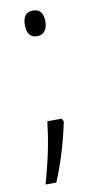

<svg xmlns="http://www.w3.org/2000/svg" viewBox="-79 -572 362 737"><g transform="rotate(-10 101.5 -203.0)"><path d="M65 -487C65 -455 77 -436 105 -436C129 -436 145 -453 145 -487C145 -519 132 -536 105 -536C77 -536 65 -517 65 -487ZM148 -96 142 -108H86C77 -32 65 31 37 130H79C109 59 133 -23 148 -96Z"/></g></svg>

Font: Noto Sans Arabic ExtCond Light
Style: Regular
Weight: 300
Width: 2
Designer: Monotype Design Team, Nadine Chahine, Nizar Qandah and Khaled Hosny
Foundry: Monotype Imaging Inc.
Version: Version 2.012